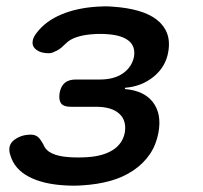

<svg xmlns="http://www.w3.org/2000/svg" viewBox="-20 -578 640 606"><path d="M97 -476Q125 -512 174 -532.5Q223 -553 287 -557Q300 -558 311.5 -558Q323 -558 335 -557Q381 -554 416 -544Q451 -534 474 -516.5Q497 -499 507 -473.5Q517 -448 511 -414Q503 -367 465 -336Q427 -305 375 -301L374 -297Q435 -292 463 -255Q491 -218 480 -159Q473 -121 453 -91.5Q433 -62 401.5 -40.5Q370 -19 329.5 -7.5Q289 4 240 7Q226 8 211.5 8Q197 8 183 7Q115 3 70.5 -20.5Q26 -44 13 -87Q8 -101 10 -113Q12 -125 21.5 -133.5Q31 -142 45 -147.5Q59 -153 78 -153Q85 -153 90.5 -151Q96 -149 100.5 -145Q105 -141 109 -135Q113 -129 117 -122Q124 -103 145 -93.5Q166 -84 198 -82Q212 -81 226.5 -81Q241 -81 256 -82Q305 -85 336 -104.5Q367 -124 374 -160Q380 -198 356 -219.5Q332 -241 283 -241H203Q181 -241 173 -251.5Q165 -262 168 -284Q172 -306 184.5 -316.5Q197 -327 219 -327H295Q340 -327 368 -346.5Q396 -366 403 -399Q408 -432 386 -449.5Q364 -467 320 -470Q308 -471 296 -471Q284 -471 272 -470Q244 -468 222.5 -461Q201 -454 188 -441Q180 -433 173.5 -427.5Q167 -422 160 -418.5Q153 -415 147 -412.5Q141 -410 135 -410Q116 -410 104 -415.5Q92 -421 86.5 -429.5Q81 -438 83.5 -450.5Q86 -463 97 -476Z"/></svg>

Font: Maple Mono NL Medium
Style: Italic
Weight: 500
Italic angle: -10°
Monospace: yes
Designer: subframe7536
Version: Version 7.000